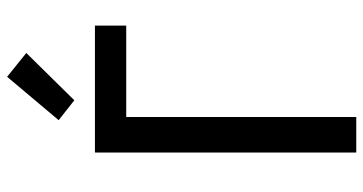

<svg xmlns="http://www.w3.org/2000/svg" viewBox="-261 -761 1022 540"><g transform="rotate(-90 250.0 -491.0)"><path d="M91 0V-735H448V-647H191V0ZM238 -793 182 -837 304 -982 371 -928Z"/></g></svg>

Font: Iosevka SS18 Semibold
Style: Regular
Weight: 600
Monospace: yes
Designer: Belleve Invis
Foundry: Belleve Invis
Version: Version 25.1.1; ttfautohint (v1.8.4)